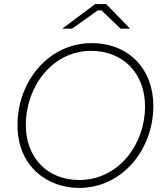

<svg xmlns="http://www.w3.org/2000/svg" viewBox="-20 -918 808 944"><path d="M368 6C584 6 734 -185 734 -398C734 -578 613 -706 431 -706C219 -706 66 -518 66 -303C66 -95 218 6 368 6ZM370 -33C213 -33 107 -142 107 -304C107 -493 238 -668 428 -668C581 -668 693 -562 693 -395C693 -207 562 -33 370 -33ZM286 -777H334L461 -867H479L573 -777H620L502 -898H448Z"/></svg>

Font: Fixel Display ExtraLight
Style: Italic
Weight: 200
Italic angle: -10°
Designer: AlfaBravo + MacPaw
Foundry: Kyrylo Tkachov, Marchela Mozhyna, Serhii Makarenko, Maria Weinstein, Zakhar Kryvoshyya
Version: Version 1.210;Glyphs 3.2 (3217)